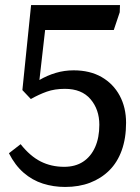

<svg xmlns="http://www.w3.org/2000/svg" viewBox="-20 -720 548 754"><path d="M235.8 14.2Q189.9 14.2 148.4 1Q106.9 -12.2 73 -41.5Q39.1 -70.8 15.1 -118.2L61 -153.8Q98.1 -106.9 139.6 -85.9Q181.2 -64.9 231.9 -64.9Q275.9 -64.9 306.4 -85Q336.9 -105 353.5 -142.1Q370.1 -179.2 370.1 -230Q370.1 -290 335.4 -330.6Q300.8 -371.1 234.9 -371.1Q194.8 -371.1 163.8 -360.1Q132.8 -349.1 101.1 -331.1L67.9 -366.2L102.1 -700.2H451.2L450.2 -671.9L426.8 -602.1H157.2L134.8 -405.8Q165.5 -423.8 199.2 -433.8Q232.9 -443.8 269 -443.8Q333 -443.8 378.9 -417.5Q424.8 -391.1 450 -344.5Q475.1 -297.9 475.1 -237.8Q475.1 -176.8 458 -129.4Q440.9 -82 408.9 -50.5Q377 -19 333.5 -2.4Q290 14.2 235.8 14.2Z"/></svg>

Font: Literata
Style: Regular
Weight: 400
Designer: Latin by Veronika Burian and Jose Scaglione. Greek by Irene Vlachou. Cyrillic by Vera Evstafieva.
Foundry: TypeTogether
Version: Version 3.002